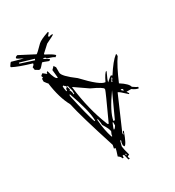

<svg xmlns="http://www.w3.org/2000/svg" viewBox="-312 -1014 1036 1136"><g transform="rotate(-30 206.0 -446.0)"><path d="M121.1 -701.2Q121.1 -698.2 129.9 -686.5V-649.4Q129.9 -625 209 -566.4Q304.7 -463.9 338.9 -463.9Q363.3 -514.6 376 -519.5V-514.6Q352.5 -465.8 352.5 -455.1Q382.8 -482.4 385.7 -482.4L394.5 -477.5Q441.4 -550.8 473.6 -575.2H478.5V-561.5Q445.3 -514.6 404.3 -418Q455.1 -385.7 460 -362.3Q486.3 -343.8 492.2 -343.8V-334Q475.6 -334 450.2 -352.5H418L426.8 -338.9V-334H422.9Q378.9 -376 371.1 -376L274.4 -153.3V-143.6H278.3Q278.3 -162.1 288.1 -162.1V-158.2Q259.8 -79.1 246.1 -79.1L241.2 -87.9V-97.7Q241.2 -107.4 246.1 -116.2V-121.1H241.2L232.4 -87.9V-84Q232.4 -73.2 246.1 -23.4Q232.4 -18.6 232.4 -13.7Q237.3 -4.9 237.3 0H227.5Q218.8 -33.2 218.8 -37.1H209V-23.4H200.2Q200.2 -34.2 181.6 -46.9Q195.3 -85.9 195.3 -97.7H185.5L190.4 -121.1Q111.3 -367.2 92.8 -455.1Q55.7 -522.5 42 -627Q39.1 -627 23.4 -649.4V-664.1Q24.4 -672.9 33.2 -672.9L28.3 -682.6Q28.3 -688.5 42 -696.3L65.4 -677.7Q65.4 -691.4 74.2 -691.4Q89.8 -627 107.4 -627V-635.7L102.5 -682.6ZM107.4 -570.3V-556.6L111.3 -533.2H116.2Q116.2 -551.8 126 -551.8V-561.5Q116.2 -561.5 116.2 -570.3ZM129.9 -556.6V-547.9Q134.8 -539.1 134.8 -529.3H129.9Q139.6 -514.6 139.6 -496.1H144.5V-519.5Q134.8 -549.8 134.8 -556.6ZM153.3 -538.1V-533.2Q171.9 -377 222.7 -251Q224.6 -241.2 232.4 -241.2Q315.4 -420.9 315.4 -426.8V-431.6Q315.4 -443.4 241.2 -477.5ZM116.2 -505.9V-496.1Q148.4 -347.7 167 -296.9H171.9V-301.8Q171.9 -363.3 121.1 -505.9ZM380.9 -468.8Q380.9 -461.9 371.1 -450.2V-445.3H376Q376 -453.1 385.7 -463.9V-468.8ZM264.6 -241.2H274.4L348.6 -403.3Q273.4 -297.9 264.6 -241.2ZM394.5 -380.9Q394.5 -374 408.2 -366.2V-371.1Q408.2 -380.9 399.4 -380.9ZM185.5 -296.9V-292Q190.4 -223.6 209 -167H213.9Q213.9 -179.7 222.7 -195.3Q222.7 -210.9 195.3 -254.9Q195.3 -271.5 190.4 -296.9ZM255.9 -236.3Q241.2 -203.1 241.2 -195.3Q249 -195.3 259.8 -213.9V-236.3ZM227.5 -37.1V-28.3H232.4V-37.1ZM35.2 -722.7 12.7 -736.3 9.8 -755.9Q23.4 -764.6 23.4 -772.5V-774.4Q-63.5 -799.8 -101.6 -820.3L-102.5 -826.2Q-88.9 -847.7 -85 -847.7Q-12.7 -827.1 -8.8 -827.1Q-47.9 -845.7 -48.8 -850.6Q-48.8 -859.4 -33.2 -863.3L68.4 -810.5Q74.2 -811.5 118.2 -856.4Q134.8 -872.1 191.4 -891.6L195.3 -886.7L178.7 -867.2Q186.5 -867.2 186.5 -862.3Q191.4 -865.2 194.8 -866.2Q198.2 -867.2 200.2 -867.2Q210.9 -867.2 210.9 -863.3Q210.9 -861.3 154.3 -834L107.4 -791V-786.1Q165 -756.8 166 -747.1Q157.2 -739.3 155.3 -739.3Q154.3 -745.1 107.4 -759.8Q105.5 -769.5 94.7 -769.5L85.9 -768.6L121.1 -748V-743.2Q121.1 -739.3 110.4 -739.3Q77.1 -752.9 72.3 -752.9Q48.8 -724.6 43 -723.6ZM43 -784.2 45.9 -791V-793L-43.9 -819.3H-47.9V-813.5Z"/></g></svg>

Font: Blackcraft
Style: Regular
Weight: 400
Designer: GGBotNet
Foundry: GGBotNet
Version: 1.00